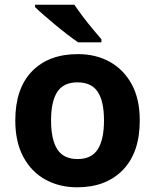

<svg xmlns="http://www.w3.org/2000/svg" viewBox="-20 -786 659 816"><path d="M574 -274Q574 -138 502.5 -64Q431 10 308 10Q232 10 172.5 -23Q113 -56 79 -119.5Q45 -183 45 -274Q45 -410 116 -483Q187 -556 311 -556Q388 -556 447 -523Q506 -490 540 -427.5Q574 -365 574 -274ZM197 -274Q197 -193 223.5 -151.5Q250 -110 310 -110Q369 -110 395.5 -151.5Q422 -193 422 -274Q422 -355 395.5 -395.5Q369 -436 309 -436Q250 -436 223.5 -395.5Q197 -355 197 -274ZM296 -766Q311 -744 331.5 -716.5Q352 -689 373.5 -663.5Q395 -638 411 -619V-606H312Q293 -619 267.5 -638.5Q242 -658 215.5 -680Q189 -702 166 -722Q143 -742 129 -756V-766Z"/></svg>

Font: Noto Sans Kannada
Style: Bold
Weight: 700
Designer: Jelle Bosma - Monotype Design Team
Foundry: Monotype Imaging Inc.
Version: Version 2.005; ttfautohint (v1.8.4.7-5d5b)